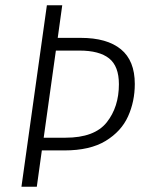

<svg xmlns="http://www.w3.org/2000/svg" viewBox="-20 -705 549 725"><path d="M489 -388Q489 -322 463.5 -265.5Q438 -209 379 -173Q320 -137 223 -137H138L119 0H61L157 -685H215L198 -562H285Q384 -562 436.5 -519Q489 -476 489 -388ZM429 -387Q429 -455 392 -484.5Q355 -514 280 -514H191L145 -185H227Q337 -185 383 -243Q429 -301 429 -387Z"/></svg>

Font: Fira Sans Condensed Light
Style: Italic
Weight: 300
Width: 3
Italic angle: -8°
Designer: Carrois Corporate & Edenspiekermann AG
Foundry: Carrois Corporate GbR & Edenspiekermann AG
Version: Version 4.203